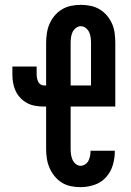

<svg xmlns="http://www.w3.org/2000/svg" viewBox="-20 -763 540 791"><path d="M312 8Q292 8 272 4Q252 0 235 -10.5Q218 -21 205 -37Q192 -53 184 -71.5Q176 -90 173 -110Q170 -130 170 -150V-324H161Q143 -324 125.5 -327Q108 -330 92.5 -338Q77 -346 64.5 -359Q52 -372 44.5 -388Q37 -404 34 -421.5Q31 -439 31 -456V-489H131V-456Q131 -449 132.5 -441.5Q134 -434 137 -427Q140 -420 146.5 -415.5Q153 -411 161 -411H170V-585Q170 -605 173 -625.5Q176 -646 184 -664.5Q192 -683 205 -698.5Q218 -714 235.5 -724.5Q253 -735 273 -739Q293 -743 313 -743Q333 -743 353 -739Q373 -735 390.5 -724.5Q408 -714 421 -698.5Q434 -683 442 -664.5Q450 -646 452.5 -625.5Q455 -605 455 -585V-324H271V-150Q271 -138 272.5 -127Q274 -116 278.5 -105.5Q283 -95 292 -87.5Q301 -80 312 -80Q322 -80 331 -86Q340 -92 344.5 -101Q349 -110 351 -120.5Q353 -131 353 -141V-142H453V-139Q453 -110 444.5 -82Q436 -54 416.5 -32.5Q397 -11 369 -1.5Q341 8 312 8ZM271 -411H355V-585Q355 -597 353.5 -608.5Q352 -620 347.5 -630Q343 -640 333.5 -647.5Q324 -655 313 -655Q302 -655 292.5 -647.5Q283 -640 278.5 -630Q274 -620 272.5 -608.5Q271 -597 271 -585Z"/></svg>

Font: Iosevka Curly Slab Semibold
Style: Regular
Weight: 600
Monospace: yes
Designer: Belleve Invis
Foundry: Belleve Invis
Version: Version 22.1.2; ttfautohint (v1.8.4)